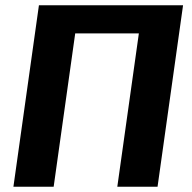

<svg xmlns="http://www.w3.org/2000/svg" viewBox="-20 -710 731 730"><path d="M676 -690 579 0H426L523 -690ZM281 -690 184 0H31L128 -690ZM534 -690 520 -583H258L273 -690Z"/></svg>

Font: Exo 2
Style: Bold Italic
Weight: 700
Italic angle: -8°
Designer: Natanael Gama
Foundry: Natanael Gama
Version: Version 2.010